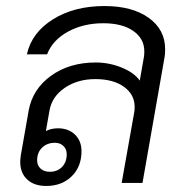

<svg xmlns="http://www.w3.org/2000/svg" viewBox="-20 -606 613 636"><path d="M527 -443Q527 -425 525 -416L452 0H383L425 -236Q426 -241 426 -252Q426 -293 390.5 -318.5Q355 -344 296 -344Q237 -344 194.5 -315Q152 -286 144 -240L132 -172Q150 -181 172 -181Q207 -181 228.5 -160Q250 -139 250 -105Q250 -54 217.5 -22Q185 10 133 10Q93 10 70 -11.5Q47 -33 47 -70Q47 -76 49 -92L75 -240Q88 -311 149 -355Q210 -399 297 -399Q342 -399 383.5 -382Q425 -365 443 -339L457 -419Q458 -425 458 -436Q458 -478 421.5 -503.5Q385 -529 322 -529Q256 -529 205 -501Q154 -473 136 -426H69Q85 -498 155.5 -542Q226 -586 326 -586Q418 -586 472.5 -547Q527 -508 527 -443ZM162 -133Q136 -133 119.5 -117Q103 -101 103 -75Q103 -58 114.5 -47.5Q126 -37 145 -37Q170 -37 185.5 -53Q201 -69 201 -95Q201 -112 190 -122.5Q179 -133 162 -133Z"/></svg>

Font: Sarabun Light
Style: Italic
Weight: 300
Italic angle: -10°
Designer: Suppakit Chalermlarp | Katatrad Co.,Ltd.
Foundry: Cadson Demak Co.,Ltd.
Version: Version 1.000; ttfautohint (v1.6)